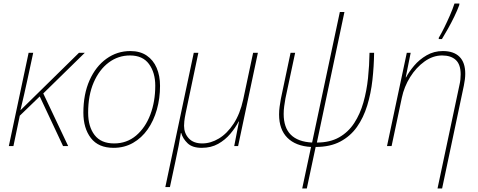

<svg xmlns="http://www.w3.org/2000/svg" viewBox="-20 -827 2707 1087"><path d="M30 0 142 -528H168L137 -384Q126 -335 116.5 -291.5Q107 -248 96 -204H97L427 -528H460L225 -298L366 0H337L205 -281L92 -172L56 0Z M623 10Q537 10 494.5 -45.5Q452 -101 452 -189Q452 -294 487 -372.5Q522 -451 582.5 -494.5Q643 -538 718 -538Q773 -538 810.5 -512.5Q848 -487 867 -442.5Q886 -398 886 -341Q886 -270 868 -206.5Q850 -143 816 -94.5Q782 -46 733 -18Q684 10 623 10ZM626 -15Q698 -15 750.5 -59.5Q803 -104 831 -178Q859 -252 859 -342Q859 -416 823.5 -464.5Q788 -513 716 -513Q649 -513 595.5 -473Q542 -433 510.5 -360.5Q479 -288 479 -189Q479 -110 515.5 -62.5Q552 -15 626 -15Z M916 232 1077 -528H1103L1031 -186Q1025 -156 1023.5 -140.5Q1022 -125 1022 -115Q1022 -73 1048.5 -44Q1075 -15 1125 -15Q1173 -15 1219.5 -43Q1266 -71 1302.5 -126.5Q1339 -182 1357 -264L1413 -528H1440L1328 0H1306L1333 -139H1331Q1313 -104 1284 -69.5Q1255 -35 1215 -12.5Q1175 10 1122 10Q1069 10 1042 -16Q1015 -42 1006 -74H1004Q999 -42 991.5 -2.5Q984 37 973 87L942 232Z M1691 240 1741 5Q1654 0 1607 -47Q1560 -94 1560 -179Q1560 -202 1563 -223Q1566 -244 1570 -267L1625 -528H1651L1596 -270Q1592 -248 1589 -225.5Q1586 -203 1586 -182Q1586 -28 1747 -20L1904 -759H1930L1774 -20Q1848 -20 1900 -49.5Q1952 -79 1985.5 -130.5Q2019 -182 2037.5 -247.5Q2056 -313 2063.5 -385Q2071 -457 2072 -528H2098Q2097 -451 2088.5 -374.5Q2080 -298 2059 -229.5Q2038 -161 2001 -108.5Q1964 -56 1906.5 -25.5Q1849 5 1767 5L1717 240Z M2457 240 2581 -345Q2585 -362 2586.5 -377Q2588 -392 2588 -406Q2588 -462 2560.5 -487.5Q2533 -513 2483 -513Q2431 -513 2383.5 -479Q2336 -445 2302 -390.5Q2268 -336 2255 -274L2197 0H2171L2283 -528H2305L2277 -389H2279Q2295 -420 2324.5 -455Q2354 -490 2395.5 -514Q2437 -538 2487 -538Q2549 -538 2581.5 -505.5Q2614 -473 2614 -410Q2614 -380 2606 -342L2483 240ZM2464 -606V-613Q2479 -638 2495.5 -671.5Q2512 -705 2527.5 -740.5Q2543 -776 2553 -807H2581L2580 -798Q2569 -768 2552 -733Q2535 -698 2516.5 -665Q2498 -632 2482 -606Z"/></svg>

Font: Noto Sans Disp Thin
Style: Italic
Weight: 100
Italic angle: -12°
Designer: Monotype Design Team
Foundry: Monotype Imaging Inc.
Version: Version 2.000;GOOG;noto-source:20170915:90ef993387c0